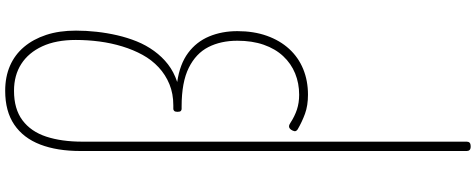

<svg xmlns="http://www.w3.org/2000/svg" viewBox="-567 -621 1834 740"><g transform="rotate(-90 350.0 -251.0)"><path d="M155 646Q146 646 142 642Q138 638 138 631V-858Q138 -948 163 -1013Q188 -1078 239.5 -1113Q291 -1148 370 -1148Q424 -1148 466.5 -1129.5Q509 -1111 539 -1075.5Q569 -1040 585.5 -990Q602 -940 602 -875Q602 -836 597.5 -795.5Q593 -755 584 -716Q575 -677 560.5 -641Q546 -605 523.5 -574Q501 -543 472 -520.5Q443 -498 404 -485Q473 -475 516 -443Q559 -411 579.5 -362Q600 -313 600 -253Q600 -190 582 -139.5Q564 -89 531.5 -53.5Q499 -18 454 0.5Q409 19 355 19Q313 19 281.5 7.5Q250 -4 221 -21Q213 -27 214.5 -33.5Q216 -40 220 -46Q226 -54 232.5 -54Q239 -54 246 -49Q272 -32 298 -23.5Q324 -15 355 -15Q399 -15 437 -30.5Q475 -46 503.5 -76.5Q532 -107 547.5 -151.5Q563 -196 563 -253Q563 -317 538.5 -365Q514 -413 458.5 -440.5Q403 -468 310 -468H300Q296 -468 292.5 -471Q289 -474 289 -484Q289 -493 292.5 -496.5Q296 -500 300 -500H314Q359 -500 395.5 -515Q432 -530 460.5 -556.5Q489 -583 508.5 -618.5Q528 -654 541 -696.5Q554 -739 560 -784.5Q566 -830 566 -876Q566 -952 541.5 -1005Q517 -1058 473.5 -1086Q430 -1114 370 -1114Q300 -1114 256.5 -1081.5Q213 -1049 193.5 -990Q174 -931 174 -850V631Q174 638 170 642Q166 646 155 646Z"/></g></svg>

Font: Playwrite BR Thin
Style: Regular
Weight: 250
Version: Version 1.003